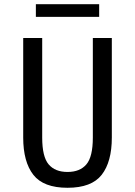

<svg xmlns="http://www.w3.org/2000/svg" viewBox="-20 -880 640 910"><path d="M420 -228V-700H510V-228Q510 -113 462 -51.5Q414 10 300 10Q186 10 138 -51.5Q90 -113 90 -228V-700H180V-228Q180 -137 210.5 -101Q241 -65 300 -65Q359 -65 389.5 -101Q420 -137 420 -228ZM150 -860H450V-800H150Z"/></svg>

Font: Sligoil Micro
Style: Regular
Weight: 400
Designer: Ariel Martín Pérez
Foundry: Igor Stepanchenko
Version: Version 1.001